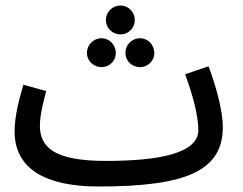

<svg xmlns="http://www.w3.org/2000/svg" viewBox="-20 -657 882 698"><path d="M418 -532C447 -532 470 -555 470 -584C470 -613 447 -637 418 -637C388 -637 365 -613 365 -584C365 -555 388 -532 418 -532ZM349 -413C378 -413 401 -436 401 -464C401 -494 378 -518 349 -518C320 -518 296 -494 296 -464C296 -436 320 -413 349 -413ZM489 -413C518 -413 541 -436 541 -464C541 -494 518 -518 489 -518C459 -518 436 -494 436 -464C436 -436 459 -413 489 -413ZM339 21C657 21 790 -36 790 -195C790 -258 763 -350 738 -416L653 -387C681 -312 701 -235 701 -184C701 -100 560 -72 365 -72C177 -72 125 -121 125 -201C125 -241 140 -295 148 -326L65 -349C50 -299 33 -233 33 -180C33 -38 153 21 339 21Z"/></svg>

Font: Noto Sans Arabic Cond Med
Style: Regular
Weight: 500
Width: 3
Designer: Monotype Design Team, Nadine Chahine, Nizar Qandah and Khaled Hosny
Foundry: Monotype Imaging Inc.
Version: Version 2.012